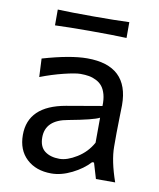

<svg xmlns="http://www.w3.org/2000/svg" viewBox="-80 -756 686 830"><g transform="rotate(10 263.0 -341.5)"><path d="M106.4 -623.5V-692.9Q165.5 -690.4 263.7 -690.4Q361.3 -690.4 420.4 -692.9V-623.5Q361.3 -626 263.7 -626Q165.5 -626 106.4 -623.5ZM201.2 9.8Q133.8 9.8 92.8 -28.6Q51.8 -66.9 51.8 -133.3Q51.8 -260.7 213.4 -289.1L369.1 -315.9Q370.1 -344.7 364.3 -366.2Q358.4 -387.7 347.9 -400.9Q337.4 -414.1 321.5 -422.1Q305.7 -430.2 289.1 -433.1Q272.5 -436 252 -436Q229.5 -436 179 -423.6Q128.4 -411.1 78.1 -391.6L74.2 -472.2Q195.3 -507.3 269 -507.3Q451.7 -507.3 451.7 -334Q451.7 -320.3 450.4 -277.1Q449.2 -233.9 449.2 -210.9V-151.4Q449.2 -89.4 480.5 0H396L375.5 -68.8H367.2Q337.9 -36.6 291.3 -13.4Q244.6 9.8 201.2 9.8ZM225.1 -58.6Q258.8 -58.6 301 -84.7Q343.3 -110.8 367.2 -154.3L367.7 -264.2Q342.3 -250.5 233.9 -230.5Q136.2 -213.9 136.2 -137.2Q136.2 -96.2 160.6 -77.4Q185.1 -58.6 225.1 -58.6Z"/></g></svg>

Font: Commissioner Flair
Style: Regular
Weight: 400
Designer: Kostas Bartsokas
Foundry: Kostas Bartsokas
Version: Version 1.000